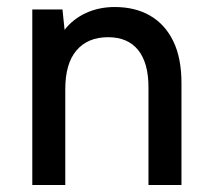

<svg xmlns="http://www.w3.org/2000/svg" viewBox="-20 -527 601 547"><path d="M72 -500H158L164 -442Q188 -473 225 -490Q262 -507 307 -507Q365 -507 407.5 -482.5Q450 -458 473.5 -410Q497 -362 497 -290V0H403V-278Q403 -348 373.5 -384.5Q344 -421 288 -421Q230 -421 198 -383.5Q166 -346 166 -273V0H72Z"/></svg>

Font: Albert Sans Medium
Style: Regular
Weight: 500
Designer: Andreas Rasmussen
Foundry: a.Foundry
Version: Version 1.025